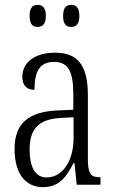

<svg xmlns="http://www.w3.org/2000/svg" viewBox="-20 -761 469 791"><path d="M274 -650C293 -650 307 -661 307 -695C307 -730 293 -741 274 -741C253 -741 240 -730 240 -695C240 -661 253 -650 274 -650ZM135 -650C154 -650 169 -661 169 -695C169 -730 154 -741 135 -741C115 -741 102 -730 102 -695C102 -661 115 -650 135 -650ZM156 10C225 10 253 -32 283 -89H287L296 0H394V-31H391C354 -31 342 -44 342 -108V-369C342 -497 296 -544 207 -544C124 -544 72 -504 72 -445C72 -410 89 -391 122 -391C122 -466 143 -506 203 -506C264 -506 282 -461 282 -372V-309L218 -306C98 -301 40 -253 40 -148C40 -41 89 10 156 10ZM172 -30C123 -30 102 -76 102 -145C102 -225 135 -270 229 -275L283 -278V-191C283 -100 239 -30 172 -30Z"/></svg>

Font: Noto Serif Lao ExtraCondensed Light
Style: Regular
Weight: 300
Width: 2
Designer: Monotype Design Team
Foundry: Monotype Imaging Inc.
Version: Version 2.003